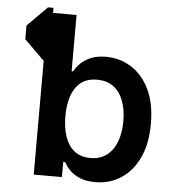

<svg xmlns="http://www.w3.org/2000/svg" viewBox="-54 -799 763 858"><g transform="rotate(5 328.0 -370.0)"><path d="M126.8 -750H151.3V-511.4H126.8L38 -599.4V-660.9ZM205.3 -474.8H263.5Q272.7 -492.9 290.7 -510.8Q308.6 -528.8 336.6 -540.7Q364.7 -552.6 404.5 -552.6Q467 -552.6 518.1 -520.4Q569.2 -488.3 599.6 -425.6Q630 -362.9 630 -272Q630 -181.8 600.3 -119Q570.7 -56.1 519.7 -23.3Q468.8 9.6 405.5 9.6Q363.6 9.6 335.4 -2.3Q307.2 -14.2 289.8 -32.1Q272.4 -50.1 263.5 -67.8H205.3ZM506.4 -272.7Q506.4 -324.2 491.7 -363.6Q476.9 -403.1 447.4 -425.1Q418 -447.1 373.6 -447.1Q328.5 -447.1 300.4 -424.4Q272.4 -401.6 259.2 -362.2Q246.1 -322.8 246.4 -272.7Q246.1 -222.7 259.2 -182.5Q272.4 -142.4 300.6 -119.1Q328.8 -95.9 373.6 -95.9Q417.6 -95.9 447.1 -118.4Q476.6 -141 491.5 -180.9Q506.4 -220.9 506.4 -272.7ZM128.2 -727.3H256.7V-436.1L210.9 -270.6L254.6 -105.8V0H128.2Z"/></g></svg>

Font: InterMG SemiBold
Style: Regular
Weight: 600
Designer: Rasmus Andersson
Foundry: rsms
Version: Version 3.019;December 26, 2023;FontCreator 15.0.0.2955 64-b